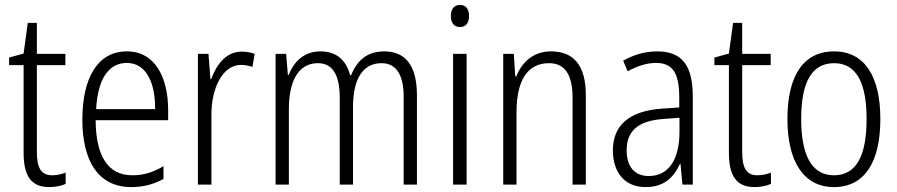

<svg xmlns="http://www.w3.org/2000/svg" viewBox="-20 -817 3649 781"><path d="M192 -104C146 -104 130 -136 130 -199V-552H246V-598H130V-724H93L76 -599L17 -583V-552H76V-196C76 -101 107 -56 180 -56C207 -56 229 -61 247 -69V-115C233 -109 212 -104 192 -104Z M496 -608C377 -608 315 -500 315 -330C315 -165 378 -56 514 -56C565 -56 606 -68 645 -89V-141C601 -115 563 -104 518 -104C420 -104 370 -181 369 -328H664V-369C664 -500 612 -608 496 -608ZM496 -561C576 -561 612 -478 611 -373H371C378 -498 423 -561 496 -561Z M963 -607C899 -607 860 -553 839 -495H836L828 -598H785V-66H840V-348C839 -457 885 -553 960 -553C977 -553 994 -549 1007 -545L1016 -598C1000 -604 981 -607 963 -607Z M1543 -608C1474 -608 1433 -572 1408 -511H1404C1390 -568 1352 -608 1284 -608C1214 -608 1175 -564 1154 -512H1151L1144 -598H1101V-66H1155V-373C1155 -481 1190 -560 1273 -560C1327 -560 1362 -522 1362 -418V-66H1416V-382C1416 -496 1456 -560 1532 -560C1587 -560 1622 -520 1622 -423V-66H1676V-429C1676 -552 1628 -608 1543 -608Z M1851 -797C1826 -797 1814 -779 1814 -752C1814 -724 1827 -707 1851 -707C1875 -707 1888 -724 1888 -752C1888 -779 1876 -797 1851 -797ZM1878 -598H1823V-66H1878Z M2221 -608C2148 -608 2102 -562 2080 -506H2076L2070 -598H2027V-66H2081V-360C2081 -495 2129 -560 2213 -560C2276 -560 2309 -516 2309 -419V-66H2363V-429C2363 -552 2313 -608 2221 -608Z M2653 -608C2604 -608 2556 -594 2515 -570L2533 -527C2575 -550 2613 -561 2648 -561C2714 -561 2743 -523 2743 -421V-380L2672 -375C2544 -366 2473 -311 2473 -205C2473 -121 2517 -56 2606 -56C2682 -56 2721 -96 2746 -151H2748L2756 -66H2798V-425C2798 -551 2754 -608 2653 -608ZM2678 -333 2744 -338V-282C2744 -171 2702 -101 2619 -101C2563 -101 2529 -137 2529 -206C2529 -285 2577 -326 2678 -333Z M3061 -104C3015 -104 2999 -136 2999 -199V-552H3115V-598H2999V-724H2962L2945 -599L2886 -583V-552H2945V-196C2945 -101 2976 -56 3049 -56C3076 -56 3098 -61 3116 -69V-115C3102 -109 3081 -104 3061 -104Z M3561 -333C3561 -505 3498 -608 3373 -608C3248 -608 3183 -509 3183 -333C3183 -159 3250 -56 3372 -56C3498 -56 3561 -159 3561 -333ZM3239 -333C3239 -479 3280 -560 3373 -560C3467 -560 3505 -474 3505 -333C3505 -184 3464 -104 3372 -104C3281 -104 3239 -187 3239 -333Z"/></svg>

Font: Noto Sans Malayalam UI Condensed Light
Style: Regular
Weight: 300
Width: 3
Designer: Jelle Bosma - Monotype Design Team
Foundry: Monotype Imaging Inc.
Version: Version 2.104